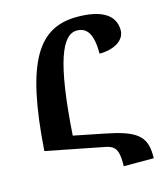

<svg xmlns="http://www.w3.org/2000/svg" viewBox="-116 -814 839 965"><g transform="rotate(-15 303.5 -331.0)"><path d="M564 47C564 -58 510 -91 360 -121L200 -153C225 -530 279 -658 356 -658C411 -658 437 -615 437 -516C513 -516 570 -550 570 -603C570 -684 499 -724 375 -724C175 -724 74 -577 42 -115L347 -55C393 -46 408 -20 408 43V62H564Z"/></g></svg>

Font: Noto Serif Armenian Condensed Extra
Style: Regular
Weight: 800
Width: 3
Designer: Monotype Design Team
Foundry: Monotype Imaging Inc.
Version: Version 1.901